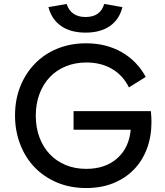

<svg xmlns="http://www.w3.org/2000/svg" viewBox="-20 -935 832 971"><path d="M746 -318Q746 -243 722.5 -181.5Q699 -120 655.5 -76Q612 -32 551.5 -8Q491 16 416 16Q335 16 268.5 -12Q202 -40 155 -89Q108 -138 82 -205.5Q56 -273 56 -351Q56 -431 82.5 -497.5Q109 -564 156.5 -613Q204 -662 270 -689Q336 -716 415 -716Q517 -716 595 -671.5Q673 -627 717 -546L632 -493Q602 -554 546.5 -586.5Q491 -619 417 -619Q360 -619 312.5 -599.5Q265 -580 231.5 -544.5Q198 -509 179.5 -459.5Q161 -410 161 -350Q161 -290 179.5 -240.5Q198 -191 231.5 -155.5Q265 -120 312 -100.5Q359 -81 416 -81Q513 -81 573 -134.5Q633 -188 641 -279H352V-373H743Q746 -343 746 -318ZM413 -770Q337 -770 289 -803.5Q241 -837 225 -899L317 -915Q327 -883 351 -866Q375 -849 413 -849Q451 -849 474.5 -866Q498 -883 507 -915L599 -899Q584 -837 536 -803.5Q488 -770 413 -770Z"/></svg>

Font: NT Somic Medium
Style: Regular
Weight: 500
Designer: Ravid Balaliev — lead type designer, mastering
Michael Voronin — secret advisor, marketing
Ivan Kovalenko — best boy
Foundry: NT Type
Version: Version 0.7